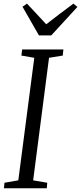

<svg xmlns="http://www.w3.org/2000/svg" viewBox="-20 -1008 434 1028"><path d="M1 0 4 -29.5 78 -42.5 163.5 -698.5 94.5 -710.5 98.5 -743H319.5L316 -710.5L242.5 -698.5L157.5 -42.5L233 -29.5L230.5 0ZM188.5 -818.5 100.5 -972 124.5 -988.5Q150 -961 175.8 -933.8Q201.5 -906.5 227.5 -878Q261.5 -905 297.8 -932.2Q334 -959.5 373 -988.5L394.5 -971L254.5 -818.5Z"/></svg>

Font: Merriweather 60pt Light
Style: Italic
Weight: 300
Italic angle: -7.8°
Version: Version 2.101